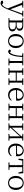

<svg xmlns="http://www.w3.org/2000/svg" viewBox="2864 -3438 838 6623"><g transform="rotate(90 3282.5 -126.0)"><path d="M545.9 -510.7V-481.4L481.4 -471.7L292 32.2Q205.1 259.8 94.7 271.5Q86.9 272.5 81.1 272.5Q25.4 272.5 1 239.3Q-6.8 227.5 -8.8 215.8Q2 181.6 48.8 180.7Q82 181.6 119.1 213.9L127.9 222.7Q200.2 176.8 248 54.7L259.8 22.5L64.5 -472.7L-3.9 -481.4V-510.7H235.4V-481.4L139.6 -470.7L291 -65.4L438.5 -470.7L340.8 -481.4V-510.7Z M746.1 -35.2H842.8Q983.4 -36.1 984.4 -137.7Q982.4 -249 836.9 -250H744.1V-226.6Q744.1 -144.5 746.1 -35.2ZM840.8 -476.6H746.1Q744.1 -373 744.1 -281.2H835Q943.4 -281.2 959 -351.6Q961.9 -366.2 961.9 -382.8Q960 -475.6 840.8 -476.6ZM592.8 -510.7H858.4Q998 -510.7 1024.4 -423.8Q1029.3 -406.2 1029.3 -386.7Q1029.3 -305.7 944.3 -275.4Q927.7 -269.5 909.2 -266.6Q1052.7 -247.1 1053.7 -135.7Q1053.7 -59.6 978.5 -23.4Q929.7 0 856.4 0H592.8V-29.3L675.8 -39.1Q677.7 -150.4 677.7 -226.6V-284.2Q677.7 -361.3 675.8 -470.7L592.8 -482.4Z M1385.7 13.7Q1276.4 13.7 1208 -63.5Q1143.6 -136.7 1143.6 -253.9Q1143.6 -403.3 1243.2 -477.5Q1306.6 -525.4 1385.7 -525.4Q1490.2 -525.4 1559.6 -450.2Q1628.9 -375 1628.9 -253.9Q1628.9 -101.6 1525.4 -29.3Q1462.9 13.7 1385.7 13.7ZM1385.7 -22.5Q1493.2 -22.5 1534.2 -127.9Q1554.7 -181.6 1554.7 -253.9Q1554.7 -409.2 1469.7 -465.8Q1432.6 -490.2 1385.7 -490.2Q1279.3 -490.2 1238.3 -381.8Q1217.8 -328.1 1217.8 -253.9Q1217.8 -82 1317.4 -36.1Q1348.6 -22.5 1385.7 -22.5Z M2227.5 -482.4 2143.6 -469.7Q2141.6 -360.4 2141.6 -284.2V-226.6Q2141.6 -149.4 2143.6 -40L2227.5 -29.3V0H1990.2V-29.3L2073.2 -40Q2075.2 -149.4 2075.2 -226.6V-284.2Q2075.2 -368.2 2073.2 -477.5H1936.5Q1928.7 -276.4 1884.8 -141.6Q1835 9.8 1746.1 10.7Q1685.5 2 1680.7 -51.8Q1696.3 -81.1 1722.7 -82Q1751 -81.1 1783.2 -50.8Q1822.3 -86.9 1846.7 -157.2Q1889.6 -280.3 1895.5 -467.8L1805.7 -482.4V-510.7H2227.5Z M2905.3 -482.4 2822.3 -469.7Q2820.3 -360.4 2820.3 -284.2V-226.6Q2820.3 -149.4 2822.3 -40L2905.3 -29.3V0H2669.9V-29.3L2752 -39.1Q2754.9 -206.1 2754.9 -251H2473.6Q2473.6 -149.4 2475.6 -40L2558.6 -29.3V0H2321.3V-29.3L2404.3 -39.1Q2406.2 -150.4 2406.2 -226.6V-284.2Q2406.2 -361.3 2404.3 -470.7L2321.3 -482.4V-510.7H2558.6V-482.4L2475.6 -469.7Q2473.6 -364.3 2473.6 -285.2H2754.9Q2754.9 -311.5 2752 -470.7L2669.9 -482.4V-510.7H2905.3Z M3078.1 -295.9 3332 -294.9Q3374 -294.9 3377.9 -334Q3378.9 -340.8 3378.9 -347.7Q3378.9 -419.9 3326.2 -461.9Q3290 -490.2 3243.2 -490.2Q3166 -490.2 3118.2 -419.9Q3084 -368.2 3078.1 -295.9ZM3438.5 -261.7H3077.1Q3079.1 -102.5 3181.6 -53.7Q3218.8 -36.1 3264.6 -36.1Q3359.4 -37.1 3423.8 -110.4L3443.4 -95.7Q3388.7 -2 3279.3 11.7Q3262.7 13.7 3247.1 13.7Q3122.1 13.7 3055.7 -78.1Q3005.9 -148.4 3005.9 -253.9Q3005.9 -388.7 3093.8 -466.8Q3160.2 -525.4 3247.1 -525.4Q3354.5 -525.4 3410.2 -445.3Q3445.3 -392.6 3445.3 -322.3Q3445.3 -282.2 3438.5 -261.7Z M4128.9 -482.4 4045.9 -469.7Q4043.9 -360.4 4043.9 -284.2V-226.6Q4043.9 -149.4 4045.9 -40L4128.9 -29.3V0H3893.6V-29.3L3975.6 -39.1Q3978.5 -206.1 3978.5 -251H3697.3Q3697.3 -149.4 3699.2 -40L3782.2 -29.3V0H3544.9V-29.3L3627.9 -39.1Q3629.9 -150.4 3629.9 -226.6V-284.2Q3629.9 -361.3 3627.9 -470.7L3544.9 -482.4V-510.7H3782.2V-482.4L3699.2 -469.7Q3697.3 -364.3 3697.3 -285.2H3978.5Q3978.5 -311.5 3975.6 -470.7L3893.6 -482.4V-510.7H4128.9Z M4822.3 -482.4 4739.3 -469.7Q4737.3 -360.4 4737.3 -284.2V-226.6Q4737.3 -149.4 4739.3 -40L4822.3 -29.3V0H4586.9V-29.3L4673.8 -40V-396.5L4375 -69.3V-40L4462.9 -29.3V0H4225.6V-29.3L4308.6 -40Q4310.5 -149.4 4310.5 -226.6V-284.2Q4310.5 -361.3 4308.6 -470.7L4225.6 -482.4V-510.7H4462.9V-482.4L4375 -469.7V-117.2L4673.8 -444.3V-469.7L4586.9 -482.4V-510.7H4822.3Z M4995.1 -295.9 5249 -294.9Q5291 -294.9 5294.9 -334Q5295.9 -340.8 5295.9 -347.7Q5295.9 -419.9 5243.2 -461.9Q5207 -490.2 5160.2 -490.2Q5083 -490.2 5035.2 -419.9Q5001 -368.2 4995.1 -295.9ZM5355.5 -261.7H4994.1Q4996.1 -102.5 5098.6 -53.7Q5135.7 -36.1 5181.6 -36.1Q5276.4 -37.1 5340.8 -110.4L5360.4 -95.7Q5305.7 -2 5196.3 11.7Q5179.7 13.7 5164.1 13.7Q5039.1 13.7 4972.7 -78.1Q4922.9 -148.4 4922.9 -253.9Q4922.9 -388.7 5010.7 -466.8Q5077.1 -525.4 5164.1 -525.4Q5271.5 -525.4 5327.1 -445.3Q5362.3 -392.6 5362.3 -322.3Q5362.3 -282.2 5355.5 -261.7Z M5887.7 -476.6H5736.3Q5734.4 -367.2 5734.4 -284.2V-226.6Q5734.4 -149.4 5736.3 -40L5830.1 -29.3V0H5571.3V-29.3L5666 -40Q5668 -149.4 5668 -226.6V-284.2Q5668 -367.2 5666 -476.6H5512.7L5483.4 -342.8H5446.3L5455.1 -510.7H5947.3L5956.1 -342.8H5918Z M6280.3 13.7Q6170.9 13.7 6102.5 -63.5Q6038.1 -136.7 6038.1 -253.9Q6038.1 -403.3 6137.7 -477.5Q6201.2 -525.4 6280.3 -525.4Q6384.8 -525.4 6454.1 -450.2Q6523.4 -375 6523.4 -253.9Q6523.4 -101.6 6419.9 -29.3Q6357.4 13.7 6280.3 13.7ZM6280.3 -22.5Q6387.7 -22.5 6428.7 -127.9Q6449.2 -181.6 6449.2 -253.9Q6449.2 -409.2 6364.3 -465.8Q6327.1 -490.2 6280.3 -490.2Q6173.8 -490.2 6132.8 -381.8Q6112.3 -328.1 6112.3 -253.9Q6112.3 -82 6211.9 -36.1Q6243.2 -22.5 6280.3 -22.5Z"/></g></svg>

Font: GenYoMin JP Light
Style: Regular
Weight: 300
Version: Version 1.001;PS 1;hotconv 16.6.51;makeotf.lib2.5.65220 DEVE